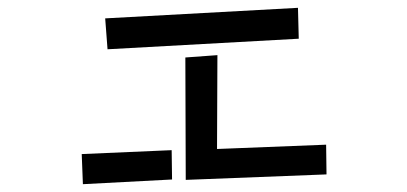

<svg xmlns="http://www.w3.org/2000/svg" viewBox="-20 -508 1040 491"><path d="M249 -461 742 -488 744 -409 255 -382ZM454 -361 536 -367 535 -127 814 -138 815 -62 455 -48ZM189 -114 419 -124 420 -49 192 -37Z"/></svg>

Font: Moralerspace Krypton JPDOC
Style: Regular
Weight: 400
Version: v0.0.6; ttfautohint (v1.8.4.7-5d5b-dirty) -l 6 -r 45 -G 200 